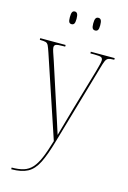

<svg xmlns="http://www.w3.org/2000/svg" viewBox="-143 -804 742 1111"><g transform="rotate(15 228.0 -248.5)"><path d="M42 230Q84 230 113 221Q142 212 163 189Q184 166 201.5 125Q219 84 238 19L75 -468Q66 -495 60 -507.5Q54 -520 43 -523Q32 -526 10 -526H8V-536H160V-526H150Q115 -526 105 -521.5Q95 -517 95 -505Q95 -496 101 -478Q107 -460 118 -428L183 -228Q209 -148 225 -99Q241 -50 250 -21Q258 -50 271 -95.5Q284 -141 298 -191L369 -434Q375 -457 380 -475.5Q385 -494 385 -504Q385 -515 377.5 -520.5Q370 -526 336 -526H311V-536H454V-526H449Q429 -526 418.5 -521.5Q408 -517 401.5 -501.5Q395 -486 386 -453L250 16Q225 104 200.5 152.5Q176 201 139.5 220.5Q103 240 43 240H42ZM303 -661Q292 -661 287 -669Q282 -677 282 -698Q282 -719 287 -728Q292 -737 303 -737Q314 -737 319 -728Q324 -719 324 -698Q324 -677 319 -669Q314 -661 303 -661ZM162 -661Q151 -661 146.5 -669Q142 -677 142 -698Q142 -719 146.5 -728Q151 -737 162 -737Q172 -737 177 -728Q182 -719 182 -698Q182 -677 177 -669Q172 -661 162 -661Z"/></g></svg>

Font: Noto Serif Display Condensed Thin
Style: Regular
Weight: 100
Width: 3
Designer: Monotype Design Team
Foundry: Monotype Imaging Inc.
Version: Version 2.009